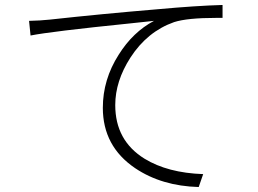

<svg xmlns="http://www.w3.org/2000/svg" viewBox="-20 -734 1040 773"><path d="M97 -650Q142 -651 180 -655Q389 -678 617 -697Q770 -711 876 -714V-662Q864 -662 851 -662Q734 -662 681 -645Q573 -607 505 -502Q444 -407 444 -311Q444 -168 562 -95Q655 -38 798 -33L780 19Q631 15 524 -57Q394 -145 394 -300Q394 -414 458 -514Q515 -605 600 -650Q579 -648 506 -640Q182 -607 103 -591Z"/></svg>

Font: Source Han Sans Light
Style: Regular
Weight: 300
Designer: Ryoko NISHIZUKA Ë•øÂ°öÊ∂ºÂ≠ê (kana & ideographs); Paul D. Hunt (Latin, Greek & Cyrillic); Wenlong ZHANG Âº†ÊñáÈæô (bopom
Foundry: Adobe Systems Incorporated
Version: Version 1.004;PS 1.004;hotconv 1.0.82;makeotf.lib2.5.63406; 